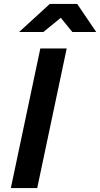

<svg xmlns="http://www.w3.org/2000/svg" viewBox="-20 -963 513 983"><path d="M35.5 0 186.5 -715H321.5L170.5 0ZM77.6 -799 235.1 -943H375.2L472.7 -799H350.5L246.3 -927H359L201.8 -799Z"/></svg>

Font: Wix Madefor Text
Style: Italic
Weight: 400
Italic angle: -12°
Designer: Dalton Maag Ltd
Foundry: Dalton Maag Ltd
Version: Version 3.100